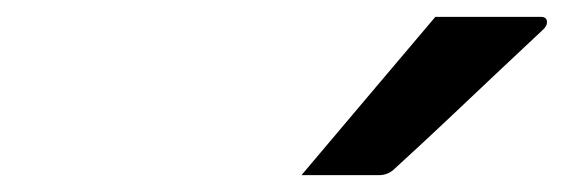

<svg xmlns="http://www.w3.org/2000/svg" viewBox="-20 -838 670 228"><path d="M497 -818H622Q629 -818 629.5 -812.5Q630 -807 624 -802Q593 -773 566 -747.5Q539 -722 511.5 -696Q484 -670 449 -638Q441 -630 430 -630H338Q377 -676 417 -723.5Q457 -771 497 -818Z"/></svg>

Font: Recursive Sn Lnr St Med
Style: Italic
Weight: 500
Italic angle: -15°
Version: Version 1.079;hotconv 1.0.112;makeotfexe 2.5.65598; ttfautoh